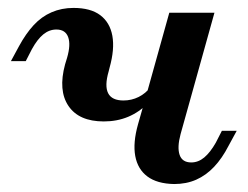

<svg xmlns="http://www.w3.org/2000/svg" viewBox="-20 -448 619 480"><path d="M239.5 -144.4Q177.4 -144.4 151.2 -183.1Q125 -221.8 142.7 -287.1L147.6 -303.2Q157.3 -336.3 150.4 -355.2Q143.5 -374.2 121 -374.2Q103.2 -374.2 88.3 -362.1Q73.4 -350 59.7 -325L44.4 -295.2H7.3L27.4 -332.3Q44.4 -363.7 64.1 -385.1Q83.9 -406.5 108.9 -417.3Q133.9 -428.2 163.7 -428.2Q206.5 -428.2 230.6 -410.1Q254.8 -391.9 260.9 -358.5Q266.9 -325 254 -279L251.6 -269.4Q241.1 -233.1 250.4 -214.9Q259.7 -196.8 288.7 -196.8Q308.9 -196.8 326.6 -205.6Q344.4 -214.5 356.5 -230.6L349.2 -189.5Q328.2 -167.7 300.4 -156Q272.6 -144.4 239.5 -144.4ZM345.2 -208.1 403.2 -416.1H516.1L458.1 -208.1ZM431.5 -112.9Q422.6 -79.8 429 -60.9Q435.5 -41.9 458.1 -41.9Q475.8 -41.9 490.7 -54.4Q505.6 -66.9 519.4 -91.1L534.7 -121H571.8L551.6 -83.9Q535.5 -52.4 515.3 -31Q495.2 -9.7 470.6 1.2Q446 12.1 415.3 12.1Q372.6 11.3 348.4 -6.9Q324.2 -25 318.1 -58.1Q312.1 -91.1 325 -137.1L345.2 -208.1H458.1Z"/></svg>

Font: Playfair 9pt
Style: Bold Italic
Weight: 700
Italic angle: -15.6°
Designer: Claus Eggers Sørensen
Foundry: Claus Eggers Sørensen
Version: Version 2.203